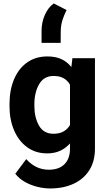

<svg xmlns="http://www.w3.org/2000/svg" viewBox="-20 -857 611 1085"><path d="M33.7 -257.8V-268.1Q33.7 -348.6 59.6 -409.4Q85.4 -470.2 133.5 -504.2Q181.6 -538.1 247.6 -538.1Q294.4 -538.1 327.6 -522.5Q360.8 -506.8 383.3 -478L389.2 -528.3H516.6V-17.6Q516.6 54.7 484.6 105Q452.6 155.3 395.5 181.6Q338.4 208 262.7 208Q230 208 192.9 199.2Q155.8 190.4 122.3 171.9Q88.9 153.3 66.4 125L128.4 42Q152.8 70.3 185.1 86.2Q217.3 102.1 256.3 102.1Q313 102.1 344.2 71Q375.5 40 375.5 -16.6V-46.4Q352.1 -20 320.3 -5.1Q288.6 9.8 246.6 9.8Q181.2 9.8 133.3 -25.1Q85.4 -60.1 59.6 -120.6Q33.7 -181.2 33.7 -257.8ZM174.3 -268.1V-257.8Q174.3 -192.4 200.7 -146.7Q227.1 -101.1 282.2 -101.1Q316.4 -101.1 339.4 -114.3Q362.3 -127.4 375.5 -150.4V-378.4Q362.3 -401.9 339.6 -414.8Q316.9 -427.7 283.2 -427.7Q228 -427.7 201.2 -381.3Q174.3 -335 174.3 -268.1ZM214.8 -614.7V-681.2Q214.8 -731.9 234.1 -774.2Q253.4 -816.4 283.7 -837.4L356.4 -800.3Q344.2 -777.3 333.7 -745.8Q323.2 -714.4 323.2 -675.8L322.8 -614.7Z"/></svg>

Font: Vazirmatn UI
Style: Bold
Weight: 700
Designer: Saber Rastikerdar
Foundry: Saber Rastikerdar
Version: Version 33.003